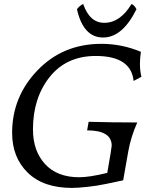

<svg xmlns="http://www.w3.org/2000/svg" viewBox="-20 -920 751 950"><path d="M336.4 9.8Q194.3 9.8 117.2 -65.7Q40 -141.1 40 -262.7Q40 -441.4 165.8 -572.3Q291.5 -703.1 481.4 -703.1Q583 -703.1 677.2 -663.6Q672.4 -632.3 672.4 -604Q672.4 -569.8 679.7 -540L641.1 -519.5Q628.4 -643.1 453.6 -643.1Q308.6 -643.1 225.8 -539.1Q143.1 -435.1 143.1 -279.8Q143.1 -173.3 202.9 -108.2Q262.7 -43 372.1 -43Q422.4 -43 510.7 -64.5Q532.7 -189.5 532.7 -199.2Q532.7 -274.9 411.1 -274.9L418.5 -317.4Q535.6 -314 659.2 -314Q627.4 -242.7 614.7 -171.1Q602.1 -99.6 589.4 -27.8Q546.4 -19 503.9 -9.8Q461.4 -0.5 412.4 4.6Q363.3 9.8 336.4 9.8ZM490.2 -734.4Q392.1 -734.4 360.8 -874.5Q374 -892.1 391.6 -900.4Q423.3 -807.1 496.1 -807.1Q574.7 -807.1 630.9 -900.4Q645 -894.5 655.3 -874.5Q585.9 -734.4 490.2 -734.4Z"/></svg>

Font: Kelvinch
Style: Italic
Weight: 400
Italic angle: -10°
Designer: Paul James Miller
Foundry: High-Logic / Made with FontCreator
Version: Version 3.40;July 22, 2017;FontCreator 11.0.0.2388 64-bit